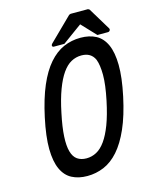

<svg xmlns="http://www.w3.org/2000/svg" viewBox="-116 -837 719 921"><g transform="rotate(-15 243.5 -377.0)"><path d="M340.8 -639.6Q384.8 -639.6 417 -622.6Q449.2 -605.5 466.6 -566.9Q483.9 -528.3 484.6 -466.6Q485.4 -404.8 466.3 -314.9Q446.8 -223.6 419.4 -161.6Q392.1 -99.6 358.4 -61.5Q324.7 -23.4 285.2 -6.8Q245.6 9.8 202.6 9.8Q158.7 9.8 126.5 -7.1Q94.2 -23.9 76.7 -62Q59.1 -100.1 58.3 -162.1Q57.6 -224.1 77.1 -314.9Q96.2 -403.8 122.8 -465.8Q149.4 -527.8 183.1 -566.4Q216.8 -605 256.3 -622.3Q295.9 -639.6 340.8 -639.6ZM388.7 -517.1Q371.1 -556.6 323.2 -556.6Q295.9 -556.6 272.2 -543.7Q248.5 -530.8 228.3 -502Q208 -473.1 190.7 -427Q173.3 -380.9 159.7 -314.9Q145.5 -248 143.1 -201.9Q140.6 -155.8 148.7 -127.2Q156.7 -98.6 175 -85.9Q193.4 -73.2 220.2 -73.2Q246.6 -73.2 270 -85.7Q293.5 -98.1 314 -126.7Q334.5 -155.3 352.1 -201.4Q369.6 -247.6 383.8 -314.9Q399.9 -391.6 399.7 -440.4Q399.4 -489.3 388.7 -517.1ZM418.5 -758.8 485.8 -647.5Q488.8 -642.1 485.4 -636.7Q481.9 -631.3 475.1 -631.3H423.3L356.4 -702.1Q331.5 -684.6 307.4 -666.5Q283.2 -648.4 259.3 -631.3H207.5Q200.7 -631.3 199.2 -636.7Q197.8 -642.1 203.1 -647.5L316.9 -759.3Q318.4 -760.3 321.3 -761.5Q324.2 -762.7 325.7 -762.7H411.6Z"/></g></svg>

Font: Fibel Nord
Style: Bold Italic
Weight: 700
Designer: Peter Wiegel
Foundry: Peter Wioegel
Version: Version 000.000